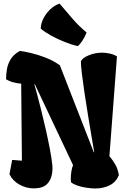

<svg xmlns="http://www.w3.org/2000/svg" viewBox="-20 -1040 709 1070"><path d="M512.2 10.3Q490.2 10.3 464.1 6.6Q438 2.9 414.3 -4.9Q390.6 -12.7 376 -23.9Q374.5 -32.2 374.5 -45.4Q374.5 -63 377.7 -84.5Q380.9 -106 387.2 -119.6L173.8 -571.3L171.4 -570.3Q175.8 -555.7 186 -517.6Q196.3 -479.5 209.2 -427.7Q222.2 -376 234.9 -319.6Q247.6 -263.2 257.6 -211.2Q267.6 -159.2 271.5 -121.1Q272 -115.7 272.2 -110.1Q272.5 -104.5 272.5 -99.1Q272.5 -53.2 248.8 -21.7Q225.1 9.8 168.9 9.8Q125.5 9.8 87.6 -11.7Q49.8 -33.2 32.7 -69.3L47.9 -148.9L102.1 -144.5L98.1 -573.7Q77.1 -575.2 54.7 -581.1Q32.2 -586.9 13.7 -598.6Q13.7 -627.9 19.3 -657.7Q24.9 -687.5 41.7 -713.1Q58.6 -738.8 91.3 -756.3Q114.7 -753.4 153.1 -744.4Q191.4 -735.4 234.4 -718.8Q277.3 -702.1 313.5 -676.3L502.9 -190.9L504.9 -192.9Q499 -227.5 489.7 -282.2Q480.5 -336.9 470.2 -399.7Q460 -462.4 450.9 -522.5Q441.9 -582.5 436.3 -629.4Q430.7 -676.3 430.7 -698.2Q439.9 -717.8 475.6 -732.2Q511.2 -746.6 549.8 -746.6Q569.3 -746.6 593 -741.2Q616.7 -735.8 631.8 -725.6L589.8 -169.9Q609.4 -146 622.8 -122.8Q636.2 -99.6 642.6 -64Q626.5 -24.9 591.1 -7.3Q555.7 10.3 512.2 10.3ZM414.1 -783.2Q381.3 -790 341.1 -805.9Q300.8 -821.8 264.6 -841.8Q228.5 -861.8 207 -880.4Q207.5 -908.2 221.7 -936.5Q235.8 -964.8 259.5 -987.5Q283.2 -1010.3 312 -1020Q352.5 -972.7 384.5 -935.3Q416.5 -897.9 462.4 -858.9Q453.6 -835 439.7 -814Q425.8 -793 414.1 -783.2Z"/></svg>

Font: Fruktur
Style: Regular
Weight: 400
Designer: Viktoriya Grabowska, Eben Sorkin
Foundry: Viktoriya Grabowska
Version: Version 1.008; ttfautohint (v1.8.4.7-5d5b)